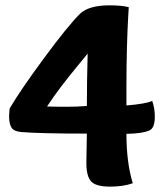

<svg xmlns="http://www.w3.org/2000/svg" viewBox="-20 -693 614 723"><path d="M157.2 -292Q179.2 -291 232.9 -291Q272 -291 307.1 -293.9Q307.1 -386.2 310.1 -491.2Q301.8 -481 269.3 -441.4Q236.8 -401.9 209.5 -366Q182.1 -330.1 157.2 -292ZM282.2 -642.1Q315.9 -672.9 392.1 -672.9Q439 -672.9 464.8 -666Q464.8 -663.1 462.4 -623.5Q460 -584 458 -513.4Q456.1 -442.9 456.1 -365.2V-295.9Q528.8 -301.8 553.2 -313Q563 -285.2 563 -253.9Q563 -210.9 543 -202.1Q517.1 -189.9 456.1 -189Q456.1 -81.1 480 -2.9Q442.9 9.8 395 9.8Q340.8 9.8 323 -10Q305.2 -29.8 305.2 -79.1Q305.2 -84 307.1 -189.9Q131.8 -189.9 60.1 -195.8Q32.2 -198.2 23.2 -212.6Q14.2 -227.1 14.2 -255.9Q14.2 -264.2 16.1 -284.2Q57.1 -354 146.5 -475.1Q235.8 -596.2 282.2 -642.1Z"/></svg>

Font: Sukar
Style: black
Weight: 900
Designer: Dario Muhafara - Ghiath Alsory
Foundry: Dario Muhafara - Ghiath Alsory
Version: Version 1.00 March 27, 2016, initial release